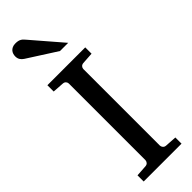

<svg xmlns="http://www.w3.org/2000/svg" viewBox="-308 -937 946 946"><g transform="rotate(-45 165.0 -464.0)"><path d="M33.2 0V-43L92.8 -46.9Q103.5 -47.9 108.6 -54.7Q113.8 -61.5 113.8 -68.8V-602.1Q113.8 -609.4 108.6 -615.7Q103.5 -622.1 92.8 -623L33.2 -627V-670.9H296.9V-627L235.8 -623Q225.6 -622.1 220.2 -615.7Q214.8 -609.4 214.8 -602.1V-68.8Q214.8 -61.5 220.2 -54.7Q225.6 -47.9 235.8 -46.9L296.9 -43V0ZM196.3 -746.1 44.4 -843.3Q33.7 -850.1 27.6 -859.9Q21.5 -869.6 21.5 -883.3Q21.5 -891.1 23.9 -899.2Q26.4 -907.2 31.7 -913.6Q37.1 -919.9 45.9 -924.1Q54.7 -928.2 67.4 -928.2Q78.1 -928.2 85.4 -926.5Q92.8 -924.8 98.6 -921.4Q104.5 -918 109.4 -912.8Q114.3 -907.7 119.6 -901.4L253.4 -746.1Z"/></g></svg>

Font: BabelStone Ogham
Style: Italic
Weight: 400
Italic angle: -30°
Designer: Andrew West
Foundry: BabelStone
Version: Version 2.02 March 14, 2022